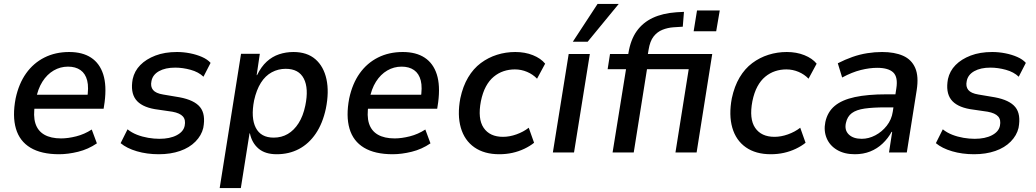

<svg xmlns="http://www.w3.org/2000/svg" viewBox="-20 -771 5240 971"><path d="M279 9Q189 9 134 -24Q79 -57 60.5 -120.5Q42 -184 59 -273Q75 -348 112 -400Q149 -452 204.5 -480Q260 -508 330 -508Q397 -508 440.5 -479.5Q484 -451 502 -395Q520 -339 509 -254L504 -221H135L146 -292H440L420 -270Q430 -328 421 -363.5Q412 -399 387 -416.5Q362 -434 324 -434Q285 -434 251.5 -414.5Q218 -395 194.5 -358Q171 -321 161 -266L157 -244Q147 -185 159 -147Q171 -109 204 -90Q237 -71 289 -71Q324 -71 365.5 -81.5Q407 -92 444 -116L470 -46Q426 -16 375 -3.5Q324 9 279 9Z M783 9Q723 9 672 -6Q621 -21 590 -47L625 -117Q646 -100 673 -89.5Q700 -79 729.5 -74Q759 -69 786 -69Q839 -69 873.5 -87Q908 -105 914 -135Q920 -165 905 -182Q890 -199 852 -206L763 -219Q694 -231 666.5 -268Q639 -305 651 -371Q660 -412 689.5 -442Q719 -472 766 -490Q813 -508 875 -508Q908 -508 941 -501.5Q974 -495 1001.5 -483Q1029 -471 1045 -453L1009 -383Q984 -407 944 -418Q904 -429 866 -429Q816 -429 784 -411Q752 -393 746 -361Q740 -333 754 -316Q768 -299 805 -293L888 -279Q963 -265 992 -229Q1021 -193 1008 -124Q999 -86 968.5 -55Q938 -24 890.5 -7.5Q843 9 783 9Z M1091 180 1199 -499H1294L1278 -391H1280Q1301 -434 1329 -459.5Q1357 -485 1391.5 -496.5Q1426 -508 1464 -508Q1533 -508 1575 -471.5Q1617 -435 1631 -370.5Q1645 -306 1628 -222Q1612 -147 1577 -95.5Q1542 -44 1492 -17.5Q1442 9 1379 9Q1321 9 1287.5 -19.5Q1254 -48 1244 -96L1242 -97L1198 180ZM1364 -75Q1404 -75 1435.5 -93.5Q1467 -112 1490 -148Q1513 -184 1524 -237Q1542 -324 1516.5 -373.5Q1491 -423 1425 -423Q1387 -423 1354.5 -405.5Q1322 -388 1299.5 -352.5Q1277 -317 1265 -263Q1248 -175 1273.5 -125Q1299 -75 1364 -75Z M1966 9Q1876 9 1821 -24Q1766 -57 1747.5 -120.5Q1729 -184 1746 -273Q1762 -348 1799 -400Q1836 -452 1891.5 -480Q1947 -508 2017 -508Q2084 -508 2127.5 -479.5Q2171 -451 2189 -395Q2207 -339 2196 -254L2191 -221H1822L1833 -292H2127L2107 -270Q2117 -328 2108 -363.5Q2099 -399 2074 -416.5Q2049 -434 2011 -434Q1972 -434 1938.5 -414.5Q1905 -395 1881.5 -358Q1858 -321 1848 -266L1844 -244Q1834 -185 1846 -147Q1858 -109 1891 -90Q1924 -71 1976 -71Q2011 -71 2052.5 -81.5Q2094 -92 2131 -116L2157 -46Q2113 -16 2062 -3.5Q2011 9 1966 9Z M2505 9Q2429 9 2379 -26Q2329 -61 2310.5 -125Q2292 -189 2308 -274Q2321 -335 2347.5 -379.5Q2374 -424 2411.5 -452Q2449 -480 2493.5 -494Q2538 -508 2586 -508Q2635 -508 2675 -492Q2715 -476 2737 -449L2696 -373Q2675 -395 2645.5 -407.5Q2616 -420 2584 -420Q2554 -420 2527 -411Q2500 -402 2477 -383Q2454 -364 2437.5 -333.5Q2421 -303 2412 -259Q2395 -170 2426 -124.5Q2457 -79 2524 -79Q2557 -79 2592 -91.5Q2627 -104 2654 -125L2681 -49Q2660 -32 2631.5 -18.5Q2603 -5 2571.5 2Q2540 9 2505 9Z M2776 0 2856 -498H2963L2883 0ZM2877 -560 3002 -751H3109L2952 -560Z M3078 0 3146 -421H3053L3065 -498H3187L3152 -467L3158 -502Q3169 -570 3200 -613.5Q3231 -657 3281 -680.5Q3331 -704 3401 -709L3439 -711L3433 -636L3386 -633Q3357 -631 3330.5 -620.5Q3304 -610 3285.5 -586.5Q3267 -563 3260 -519L3253 -476L3234 -498H3582L3503 0H3396L3463 -421H3252L3185 0ZM3488 -613 3505 -718H3620L3602 -613Z M3878 9Q3802 9 3752 -26Q3702 -61 3683.5 -125Q3665 -189 3681 -274Q3694 -335 3720.5 -379.5Q3747 -424 3784.5 -452Q3822 -480 3866.5 -494Q3911 -508 3959 -508Q4008 -508 4048 -492Q4088 -476 4110 -449L4069 -373Q4048 -395 4018.5 -407.5Q3989 -420 3957 -420Q3927 -420 3900 -411Q3873 -402 3850 -383Q3827 -364 3810.5 -333.5Q3794 -303 3785 -259Q3768 -170 3799 -124.5Q3830 -79 3897 -79Q3930 -79 3965 -91.5Q4000 -104 4027 -125L4054 -49Q4033 -32 4004.5 -18.5Q3976 -5 3944.5 2Q3913 9 3878 9Z M4303 9Q4250 9 4213 -13Q4176 -35 4160.5 -72.5Q4145 -110 4154 -154Q4165 -205 4201.5 -235.5Q4238 -266 4303 -280Q4368 -294 4463 -294H4525L4515 -228H4458Q4395 -228 4353 -222Q4311 -216 4288 -199Q4265 -182 4258 -149Q4250 -113 4272.5 -91Q4295 -69 4338 -69Q4373 -69 4406.5 -86.5Q4440 -104 4464.5 -135Q4489 -166 4495 -206L4513 -324Q4522 -381 4497.5 -404.5Q4473 -428 4416 -428Q4378 -428 4333.5 -417Q4289 -406 4239 -379L4217 -451Q4254 -470 4291 -483Q4328 -496 4366 -502Q4404 -508 4441 -508Q4504 -508 4547 -489Q4590 -470 4608.5 -427.5Q4627 -385 4616 -315L4566 0H4476L4492 -104H4489Q4471 -71 4443.5 -45Q4416 -19 4381 -5Q4346 9 4303 9Z M4906 9Q4846 9 4795 -6Q4744 -21 4713 -47L4748 -117Q4769 -100 4796 -89.5Q4823 -79 4852.5 -74Q4882 -69 4909 -69Q4962 -69 4996.5 -87Q5031 -105 5037 -135Q5043 -165 5028 -182Q5013 -199 4975 -206L4886 -219Q4817 -231 4789.5 -268Q4762 -305 4774 -371Q4783 -412 4812.5 -442Q4842 -472 4889 -490Q4936 -508 4998 -508Q5031 -508 5064 -501.5Q5097 -495 5124.5 -483Q5152 -471 5168 -453L5132 -383Q5107 -407 5067 -418Q5027 -429 4989 -429Q4939 -429 4907 -411Q4875 -393 4869 -361Q4863 -333 4877 -316Q4891 -299 4928 -293L5011 -279Q5086 -265 5115 -229Q5144 -193 5131 -124Q5122 -86 5091.5 -55Q5061 -24 5013.5 -7.5Q4966 9 4906 9Z"/></svg>

Font: Nunito Sans 7pt SemiCondensed SemiBold
Style: Italic
Weight: 600
Width: 4
Italic angle: -9°
Designer: Vernon Adams
Foundry: Vernon Adams
Version: Version 3.101;gftools[0.9.27]